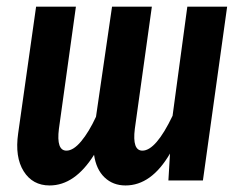

<svg xmlns="http://www.w3.org/2000/svg" viewBox="-20 -549 730 584"><path d="M549.8 -528.8H670.9L597.2 0H492.2L497.1 -82Q440.4 15.1 361.8 15.1Q323.7 15.1 298.1 -9.3Q272.5 -33.7 266.1 -78.1Q207.5 15.1 130.9 15.1Q79.1 15.1 52 -28.1Q24.9 -71.3 35.2 -143.1L89.8 -528.8H210.9L159.2 -157.2Q150.9 -90.8 182.1 -90.8Q203.1 -90.8 226.8 -119.1Q250.5 -147.5 272 -193.8L320.8 -528.8H441.9L390.1 -157.2Q381.8 -90.8 413.1 -90.8Q454.1 -90.8 504.9 -196.8Z"/></svg>

Font: Fira Sans Compressed Medium
Style: Italic
Weight: 500
Width: 3
Italic angle: -8°
Designer: Carrois Corporate & Edenspiekermann AG
Foundry: Carrois Corporate GbR & Edenspiekermann AG
Version: Version 4.203;PS 004.203;hotconv 1.0.88;makeotf.lib2.5.64775